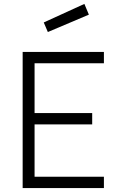

<svg xmlns="http://www.w3.org/2000/svg" viewBox="-20 -963 612 983"><path d="M96 0H512V-58H157V-326H452V-384H157V-639H512V-697H96ZM204 -848 225 -799 435 -888 412 -943Z"/></svg>

Font: TitilliumText22L
Style: 250 wt
Weight: 300
Designer: Campivisivi
Foundry: Campivisivi
Version: 1.000